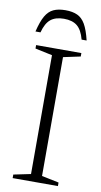

<svg xmlns="http://www.w3.org/2000/svg" viewBox="-97 -918 504 961"><g transform="rotate(10 155.5 -437.0)"><path d="M270.5 -18V0H40.5V-18L127.5 -36V-640L40.5 -658.5V-676H270.5V-658.5L183.5 -640V-36ZM155.5 -830Q112.5 -830 88 -810Q63.5 -790 51 -742.5H25.5Q38 -794.5 54.2 -822.8Q70.5 -851 94.8 -862.2Q119 -873.5 155.5 -873.5Q192 -873.5 216.2 -862.2Q240.5 -851 256.8 -822.8Q273 -794.5 285.5 -742.5H260Q247.5 -790 223 -810Q198.5 -830 155.5 -830Z"/></g></svg>

Font: Newsreader 16pt Light
Style: Regular
Weight: 300
Designer: Hugues Gentile
Foundry: Production Type
Version: Version 1.003